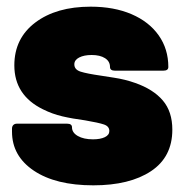

<svg xmlns="http://www.w3.org/2000/svg" viewBox="-20 -548 559 576"><path d="M16 -153V-162Q16 -169 20 -173Q24 -177 31 -177H181Q196 -177 196 -166Q196 -150 213.5 -140Q231 -130 259 -130Q281 -130 294.5 -136.5Q308 -143 308 -155Q308 -169 292 -174.5Q276 -180 235 -187Q197 -192 167 -199Q137 -206 109 -220Q23 -262 23 -352Q23 -433 86 -480.5Q149 -528 252 -528Q322 -528 374.5 -505.5Q427 -483 456 -442Q485 -401 485 -347Q485 -336 470 -336H325Q310 -336 310 -347Q310 -364 295 -373.5Q280 -383 255 -383Q232 -383 217.5 -375.5Q203 -368 203 -355Q203 -339 222 -333Q241 -327 283 -321Q288 -320 321.5 -315Q355 -310 386 -299Q440 -280 468.5 -246.5Q497 -213 497 -159Q497 -77 433 -34.5Q369 8 260 8Q147 8 81.5 -36Q16 -80 16 -153Z"/></svg>

Font: Barlow Black
Style: Regular
Weight: 900
Designer: Jeremy Tribby
Foundry: Tribby Type
Version: Version 1.422